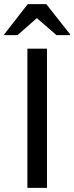

<svg xmlns="http://www.w3.org/2000/svg" viewBox="-47 -911 360 931"><path d="M85.8 0V-675H180.8V0ZM-26.7 -740.8V-744.2L87.5 -890.8H177.5L293.3 -744.2V-740.8H226.7L131.7 -823.3L38.3 -740.8Z"/></svg>

Font: Funnel Display
Style: Regular
Weight: 400
Designer: NORD ID, Kristian Moeller
Foundry: Dicotype
Version: Version 1.000